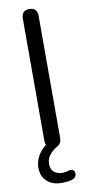

<svg xmlns="http://www.w3.org/2000/svg" viewBox="-100 -751 456 981"><g transform="rotate(-10 128.5 -260.0)"><path d="M138 192Q90 192 61.5 166Q33 140 33 95Q33 63 50 33Q67 3 98 -18L96 -8Q91 -13 89 -20.5Q87 -28 87 -36V-669Q87 -690 97.5 -701Q108 -712 128 -712Q148 -712 158.5 -701Q169 -690 169 -669V-36Q169 -22 163.5 -11.5Q158 -1 150 3Q127 15 108.5 36Q90 57 90 86Q90 114 107 128Q124 142 149 142Q158 142 166.5 140.5Q175 139 183 136Q197 132 204.5 137Q212 142 214 151.5Q216 161 211.5 170Q207 179 197 183Q182 189 167 190.5Q152 192 138 192Z"/></g></svg>

Font: Nunito
Style: Regular
Weight: 400
Designer: Vernon Adams
Foundry: Vernon Adams
Version: Version 3.602